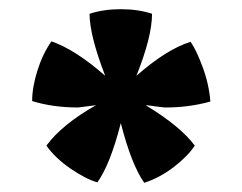

<svg xmlns="http://www.w3.org/2000/svg" viewBox="-20 -770 526 418"><path d="M189 -541 150 -536Q95 -536 50 -550Q50 -580 61.5 -616.5Q73 -653 92 -680Q144 -662 209 -605Q175 -693 175 -740Q205 -750 243 -750Q281 -750 311 -740Q311 -690 277 -605Q343 -663 395 -679Q407 -662 421 -624.5Q435 -587 438 -549Q392 -536 340 -536Q335 -536 318 -538.5Q301 -541 297 -541Q373 -495 404 -453Q389 -430 358.5 -406.5Q328 -383 294 -372Q266 -412 243 -502Q220 -412 192 -373Q167 -380 133.5 -403Q100 -426 81 -453Q115 -499 189 -541Z"/></svg>

Font: Germania One
Style: Regular
Weight: 400
Designer: John Vargas Beltran
Foundry: John Vargas Beltran
Version: Version 1.001